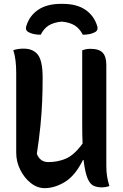

<svg xmlns="http://www.w3.org/2000/svg" viewBox="-20 -962 640 995"><path d="M211 13Q173 13 139.5 -13.5Q106 -40 85 -82Q64 -124 64 -171V-584Q64 -619 60.5 -648Q57 -677 49 -702Q74 -710 102 -710Q152 -710 176.5 -678Q201 -646 201 -559Q201 -497 198.5 -436.5Q196 -376 189.5 -310Q183 -244 171 -165Q187 -122 231 -122Q279 -122 321.5 -140Q364 -158 408 -218Q406 -262 406 -317V-701Q425 -709 449 -709Q493 -709 512 -689Q531 -669 531 -625V-101Q531 -46 547 2Q539 5 528.5 7Q518 9 507 9Q484 9 465.5 1Q447 -7 434 -37Q421 -67 413 -133H410Q370 -52 317 -19.5Q264 13 211 13ZM191 -782Q150 -782 125 -797Q110 -807 116 -826Q132 -880 177.5 -911Q223 -942 296 -942H304Q378 -942 423 -911Q468 -880 484 -826Q490 -807 475 -797Q450 -782 409 -782Q393 -814 367.5 -830Q342 -846 300 -850Q258 -846 232.5 -830Q207 -814 191 -782Z"/></svg>

Font: Recursive Mn Csl St SmB
Style: Regular
Weight: 600
Monospace: yes
Version: Version 1.079;hotconv 1.0.112;makeotfexe 2.5.65598; ttfautoh